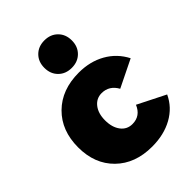

<svg xmlns="http://www.w3.org/2000/svg" viewBox="-232 -911 1027 1027"><g transform="rotate(-45 281.0 -398.0)"><path d="M221 -774Q250 -803 296 -803Q342 -803 371 -774Q400 -745 400 -699Q400 -653 371 -624Q342 -595 296 -595Q250 -595 221 -624Q192 -653 192 -699Q192 -745 221 -774ZM304 -551Q389 -551 454.5 -514Q520 -477 555 -409L400 -333Q370 -387 313 -387Q273 -387 248 -355Q223 -323 223 -271Q223 -218 247.5 -185.5Q272 -153 313 -153Q374 -153 399 -213L556 -134Q525 -67 458.5 -30Q392 7 302 7Q174 7 96.5 -69Q19 -145 19 -270Q19 -397 97 -474Q175 -551 304 -551Z"/></g></svg>

Font: Montserrat Extra Bold
Style: Regular
Weight: 800
Designer: Julieta Ulanovsky
Foundry: Julieta Ulanovsky
Version: Version 3.001;PS 003.001;hotconv 1.0.70;makeotf.lib2.5.58329